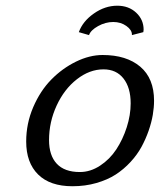

<svg xmlns="http://www.w3.org/2000/svg" viewBox="-20 -643 560 673"><path d="M71.8 0ZM377 -565.9Q349.6 -565.9 323.7 -551.5Q297.9 -537.1 292 -520L256.3 -530.3Q270 -568.4 309.1 -595.7Q348.1 -623 391.1 -623Q431.2 -623 457.3 -598.6Q483.4 -574.2 483.4 -539.1Q483.4 -537.6 482.9 -534.7Q482.4 -531.7 482.4 -530.3L442.4 -520V-522Q442.4 -538.1 422.9 -552Q403.3 -565.9 377 -565.9ZM259.8 -40Q296.9 -40 330.8 -62.3Q364.7 -84.5 387.7 -119.4Q410.6 -154.3 424.3 -197Q438 -239.7 438 -280.8Q438 -335.9 412.8 -367.9Q387.7 -399.9 342.8 -399.9Q293.9 -399.9 249.5 -365.2Q205.1 -330.6 178.5 -272.9Q151.9 -215.3 151.9 -151.9Q151.9 -98.1 179 -69.1Q206.1 -40 259.8 -40ZM520 -290Q520 -266.6 515.6 -240.5Q511.2 -214.4 501 -184.8Q490.7 -155.3 475.8 -127.9Q460.9 -100.6 437.5 -75.2Q414.1 -49.8 385.5 -31.2Q356.9 -12.7 317.9 -1.5Q278.8 9.8 233.9 9.8Q155.3 9.8 113.5 -31.5Q71.8 -72.8 71.8 -147Q71.8 -210 96.4 -267.3Q121.1 -324.7 159.7 -364Q198.2 -403.3 246.1 -426.8Q293.9 -450.2 339.8 -450.2Q423.3 -450.2 471.7 -409.2Q520 -368.2 520 -290Z"/></svg>

Font: Pfennig
Style: Italic
Weight: 500
Italic angle: -13°
Version: Version 20120410 ; ttfautohint (v0.8)